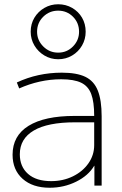

<svg xmlns="http://www.w3.org/2000/svg" viewBox="-20 -871 573 901"><path d="M213 10Q133 10 86 -32Q39 -74 39 -145Q39 -234 114 -280.5Q189 -327 330 -327H422Q422 -393 408 -430Q394 -467 360.5 -483Q327 -499 267 -499Q216 -499 166.5 -488Q117 -477 70 -456L59 -484Q108 -507 161 -518.5Q214 -530 270 -530Q340 -530 380.5 -510.5Q421 -491 439 -446Q457 -401 457 -325V0H423V-93H422Q395 -47 337.5 -18.5Q280 10 213 10ZM220 -21Q276 -21 322 -43.5Q368 -66 395 -104.5Q422 -143 422 -190V-297H332Q204 -297 138.5 -258.5Q73 -220 73 -147Q73 -89 111.5 -55Q150 -21 220 -21ZM253 -593Q218 -593 188.5 -610.5Q159 -628 141.5 -657.5Q124 -687 124 -722Q124 -759 141.5 -788Q159 -817 188.5 -834Q218 -851 253 -851Q289 -851 318.5 -834Q348 -817 365 -788Q382 -759 382 -722Q382 -687 365 -657.5Q348 -628 318.5 -610.5Q289 -593 253 -593ZM253 -624Q294 -624 322.5 -653Q351 -682 351 -722Q351 -764 322.5 -792.5Q294 -821 253 -821Q212 -821 183 -792.5Q154 -764 154 -722Q154 -682 183 -653Q212 -624 253 -624Z"/></svg>

Font: M PLUS 1 ExtraLight
Style: Regular
Weight: 250
Version: Version 1.001